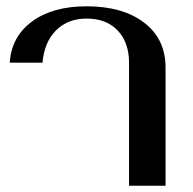

<svg xmlns="http://www.w3.org/2000/svg" viewBox="-20 -590 612 610"><path d="M390 -390Q390 -455 354 -493Q318 -531 255 -531Q196 -531 158.5 -494Q121 -457 115 -391H11Q16 -473 81.5 -521.5Q147 -570 255 -570Q370 -570 438 -518Q506 -466 506 -375V0H390Z"/></svg>

Font: Fahkwang Medium
Style: Regular
Weight: 500
Version: Version 1.000; ttfautohint (v1.6)